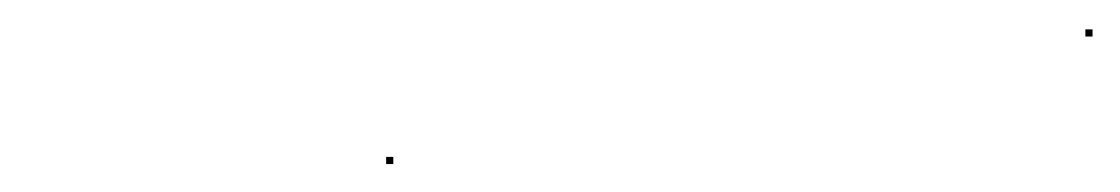

<svg xmlns="http://www.w3.org/2000/svg" viewBox="-20 -100 782 134"><path d="M249.5 14.5H254.5V9.5H249.5ZM737.5 -74.5H742.5V-79.5H737.5Z"/></svg>

Font: FRB American Cursive Just Endings
Style: Italic
Weight: 400
Italic angle: -25°
Version: Version 2.0;Modular Font Editor K font №1